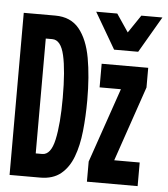

<svg xmlns="http://www.w3.org/2000/svg" viewBox="-52 -779 721 826"><g transform="rotate(5 308.0 -366.0)"><path d="M20 0V-700H156Q223 -700 259.8 -655Q296.5 -610 310.8 -531Q325 -452 325 -350Q325 -279 318.2 -215.5Q311.5 -152 293.2 -103.8Q275 -55.5 241 -27.8Q207 0 152 0ZM124 -102H152Q189.5 -102 204.2 -169.5Q219 -237 219 -350Q219 -468.5 204.2 -533.2Q189.5 -598 152 -598H124ZM354 0V-87L465 -409H373V-511H574V-426L463 -102H573V0ZM421 -576 330 -732H421L473 -655L525 -732H616L525 -576Z"/></g></svg>

Font: Overpass Mono
Style: Bold
Weight: 700
Monospace: yes
Designer: Delve Withrington, Dave Bailey
Foundry: Delve Fonts LLC
Version: Version 4.000